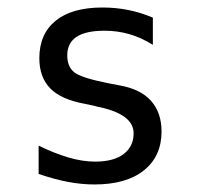

<svg xmlns="http://www.w3.org/2000/svg" viewBox="-20 -485 540 517"><path d="M391.6 -437.5V-364.3Q360.4 -383.8 328.1 -393.1Q295.9 -402.3 261.7 -402.3Q210.9 -402.3 186 -385.7Q161.1 -369.1 161.1 -335.9Q161.1 -305.7 179.7 -290.5Q198.2 -275.4 272.5 -260.7L302.7 -254.9Q358.4 -245.1 386.7 -213.4Q415 -181.6 415 -130.9Q415 -64.5 367.7 -26.4Q320.3 11.7 234.4 11.7Q200.2 11.7 163.6 4.9Q127 -2 84 -16.6V-92.8Q126 -72.3 164.1 -61Q202.1 -49.8 236.3 -49.8Q286.1 -49.8 313 -70.3Q339.8 -90.8 339.8 -126Q339.8 -178.7 240.2 -198.2L237.3 -199.2L210 -205.1Q144.5 -216.8 115.2 -247.1Q85.9 -277.3 85.9 -328.1Q85.9 -393.6 129.9 -429.2Q173.8 -464.8 255.9 -464.8Q292 -464.8 325.7 -458Q359.4 -451.2 391.6 -437.5Z"/></svg>

Font: BabelStone Flags PUA
Style: Regular
Weight: 400
Designer: Andrew West
Foundry: BabelStone
Version: Version 4.12